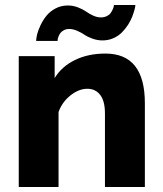

<svg xmlns="http://www.w3.org/2000/svg" viewBox="-20 -750 652 770"><path d="M257.8 -633.8Q245.6 -633.8 236.3 -628.9Q227.1 -624 222.4 -617.9Q217.8 -611.8 214.8 -604Q211.9 -596.2 211.4 -592Q210.9 -587.9 210.9 -585.9H125Q125 -596.2 128.9 -612.3Q132.8 -628.4 142.6 -648.9Q152.3 -669.4 166.3 -686.8Q180.2 -704.1 202.6 -716.1Q225.1 -728 252 -728Q272.9 -728 292.5 -720.5Q312 -712.9 324.5 -704.1Q336.9 -695.3 353 -687.7Q369.1 -680.2 384.8 -680.2Q397.5 -680.2 407.7 -685.1Q418 -689.9 423.1 -696.8Q428.2 -703.6 431.6 -711.4Q435.1 -719.2 436 -723.6Q437 -728 437 -730H522.9Q522.9 -724.1 519.8 -712.2Q516.6 -700.2 510.5 -683.8Q504.4 -667.5 493.7 -650.9Q482.9 -634.3 469 -620.1Q455.1 -606 434.8 -596.9Q414.6 -587.9 391.1 -587.9Q370.6 -587.9 350.8 -595Q331.1 -602.1 318.4 -610.8Q305.7 -619.6 289.1 -626.7Q272.5 -633.8 257.8 -633.8ZM561 0H400.9V-294.9Q400.9 -344.7 381.8 -369.4Q362.8 -394 330.1 -394Q296.4 -394 262.7 -367.4Q229 -340.8 214.8 -300.8V0H55.2V-524.9H199.2V-437Q228 -483.9 281 -509.5Q334 -535.2 402.8 -535.2Q561 -535.2 561 -335.9Z"/></svg>

Font: Raleway-v4020 ExtraBold
Style: Regular
Weight: 800
Designer: Matt McInerney, Pablo Impallari, Rodrigo Fuenzalida
Foundry: Matt McInerney, Pablo Impallari, Rodrigo Fuenzalida
Version: Version 4.020;PS 004.020;hotconv 1.0.88;makeotf.lib2.5.64775